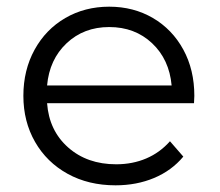

<svg xmlns="http://www.w3.org/2000/svg" viewBox="-20 -550 658 575"><path d="M561 -241H121Q127 -159 184 -108.5Q241 -58 328 -58Q377 -58 418 -75.5Q459 -93 489 -127L529 -81Q494 -39 441.5 -17Q389 5 326 5Q245 5 182.5 -29.5Q120 -64 85 -125Q50 -186 50 -263Q50 -340 83.5 -401Q117 -462 175.5 -496Q234 -530 307 -530Q380 -530 438 -496Q496 -462 529 -401.5Q562 -341 562 -263ZM121 -294H494Q487 -372 435.5 -420.5Q384 -469 307 -469Q231 -469 179.5 -420.5Q128 -372 121 -294Z"/></svg>

Font: APTA Sans Regular
Style: Regular
Weight: 400
Version: Version 7.200